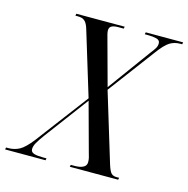

<svg xmlns="http://www.w3.org/2000/svg" viewBox="-148 -815 899 917"><g transform="rotate(15 301.5 -357.0)"><path d="M-43 0 -41 -10H-31Q0 -10 25 -23.5Q50 -37 85 -82L279 -339L183 -654Q175 -682 163 -693Q151 -704 129 -704H116L118 -714H357L355 -704H327Q307 -704 295.5 -698Q284 -692 284 -676Q284 -669 287 -656.5Q290 -644 295 -627L353 -414L507 -625Q519 -640 527 -652.5Q535 -665 535 -679Q535 -695 517 -699.5Q499 -704 476 -704H459L461 -714H646L644 -704H634Q606 -704 583 -690Q560 -676 525 -628L356 -402L460 -60Q470 -28 479.5 -19Q489 -10 505 -10H518L516 0H277L279 -10H299Q324 -10 340 -18Q356 -26 356 -44Q356 -55 353.5 -66Q351 -77 346 -93L282 -328L120 -111Q101 -85 91 -67.5Q81 -50 81 -35Q81 -20 97 -15Q113 -10 141 -10H159L157 0Z"/></g></svg>

Font: Noto Serif Display Condensed
Style: Italic
Weight: 400
Width: 3
Italic angle: -12°
Designer: Monotype Design Team
Foundry: Monotype Imaging Inc.
Version: Version 2.009